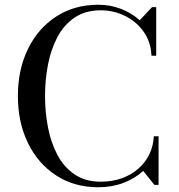

<svg xmlns="http://www.w3.org/2000/svg" viewBox="-20 -780 756 810"><path d="M395 10Q293.5 10 217 -39.8Q140.5 -89.5 98 -176.5Q55.5 -263.5 55.5 -375Q55.5 -486.5 98 -573.5Q140.5 -660.5 217 -710.2Q293.5 -760 395 -760Q444.5 -760 489.8 -742.8Q535 -725.5 569.5 -694.5L621.5 -750H639V-545H619Q616.5 -603.5 585.8 -646.5Q555 -689.5 507.2 -713Q459.5 -736.5 405 -736.5Q340 -736.5 295 -706Q250 -675.5 222.5 -624Q195 -572.5 182.5 -507.8Q170 -443 170 -375Q170 -307 182.5 -242.2Q195 -177.5 222.5 -126Q250 -74.5 295 -44Q340 -13.5 405 -13.5Q454.5 -13.5 494.8 -28.2Q535 -43 564.5 -69.2Q594 -95.5 610.5 -130.2Q627 -165 629 -205H649V0H631.5L584 -59Q549.5 -27 500.8 -8.5Q452 10 395 10Z"/></svg>

Font: Bodoni Moda 11pt
Style: Regular
Weight: 400
Version: Version 2.004